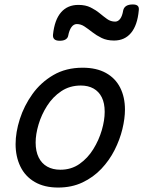

<svg xmlns="http://www.w3.org/2000/svg" viewBox="-20 -823 643 862"><path d="M241 19Q179 19 136 -6Q93 -31 71.5 -75.5Q50 -120 50 -176Q50 -229 69 -288.5Q88 -348 125.5 -400.5Q163 -453 219.5 -486Q276 -519 351 -519Q413 -519 455.5 -495.5Q498 -472 519.5 -429.5Q541 -387 541 -331Q541 -291 529.5 -243.5Q518 -196 494.5 -149.5Q471 -103 435 -65Q399 -27 350.5 -4Q302 19 241 19ZM251 -61Q300 -61 337 -87Q374 -113 399 -153.5Q424 -194 437 -238.5Q450 -283 450 -321Q450 -360 437 -386Q424 -412 400 -425.5Q376 -439 343 -439Q293 -439 255 -413.5Q217 -388 191.5 -348Q166 -308 153 -264Q140 -220 140 -183Q140 -144 153.5 -116.5Q167 -89 192 -75Q217 -61 251 -61ZM248 -640Q215 -640 218 -668Q225 -734 254 -767.5Q283 -801 332 -801Q364 -801 387 -789.5Q410 -778 427.5 -763.5Q445 -749 461 -737.5Q477 -726 497 -726Q510 -726 519.5 -738.5Q529 -751 533 -776Q539 -803 576 -803Q592 -803 598.5 -796.5Q605 -790 603 -776Q597 -710 568.5 -675.5Q540 -641 492 -641Q460 -641 436.5 -652.5Q413 -664 394.5 -678.5Q376 -693 359.5 -704Q343 -715 325 -715Q311 -715 301 -701.5Q291 -688 286 -662Q284 -652 274.5 -646Q265 -640 248 -640Z"/></svg>

Font: Playwrite HR
Style: Regular
Weight: 400
Designer: Veronika Burian, José Scaglione
Foundry: TypeTogether
Version: Version 1.002